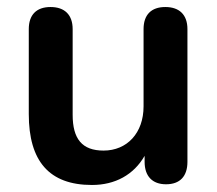

<svg xmlns="http://www.w3.org/2000/svg" viewBox="-20 -517 619 547"><path d="M242 10C308 10 361 -19 392 -73V-56C392 -15 414 8 453 8C493 8 514 -15 514 -56V-434C514 -475 491 -497 451 -497C411 -497 389 -475 389 -434V-214C389 -138 342 -88 275 -88C214 -88 187 -121 187 -190V-434C187 -475 164 -497 124 -497C84 -497 62 -475 62 -434V-192C62 -58 120 10 242 10Z"/></svg>

Font: Nunito
Style: Bold
Weight: 700
Designer: Vernon Adams
Foundry: Vernon Adams
Version: Version 3.602